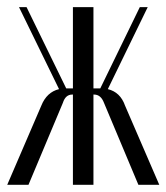

<svg xmlns="http://www.w3.org/2000/svg" viewBox="-26 -514 463 534"><path d="M358.9 0 263.2 -228Q254.4 -251 235.8 -251H233.9V0H176.8V-251H174.8Q156.2 -251 148.9 -228L53.2 0H-5.9L88.9 -220.2Q104 -257.8 138.2 -266.1L26.9 -494.1H47.9L158.2 -268.1H176.8V-494.1H233.9V-268.1H252.9L362.8 -494.1H384.8L273.9 -266.1Q308.6 -257.8 321.8 -220.2L417 0Z"/></svg>

Font: Moniqa Narrow Heading
Style: Regular
Weight: 400
Width: 4
Designer: Rajesh Rajput
Foundry: Rajesh Rajput
Version: Version 1.000